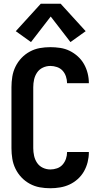

<svg xmlns="http://www.w3.org/2000/svg" viewBox="-20 -994 540 1022"><path d="M248 8Q274 8 300.5 3.5Q327 -1 350.5 -12Q374 -23 394 -41Q414 -59 427 -82Q440 -105 446.5 -131Q453 -157 453 -183Q453 -184 453 -184Q453 -184 453 -185H337Q337 -184 337 -184Q337 -184 337 -184Q337 -166 331 -148.5Q325 -131 313 -117.5Q301 -104 283.5 -98Q266 -92 248 -92Q227 -92 208 -101Q189 -110 177.5 -127Q166 -144 161.5 -164.5Q157 -185 157 -205V-530Q157 -551 161.5 -571Q166 -591 177.5 -608Q189 -625 208 -634Q227 -643 248 -643Q266 -643 283.5 -637Q301 -631 313 -618Q325 -605 331 -587Q337 -569 337 -551Q337 -551 337 -551Q337 -551 337 -551H453Q453 -551 453 -551.5Q453 -552 453 -552Q453 -578 446.5 -604Q440 -630 427 -653Q414 -676 394 -694Q374 -712 350.5 -723.5Q327 -735 300.5 -739Q274 -743 248 -743Q219 -743 191.5 -738Q164 -733 139 -719.5Q114 -706 94.5 -685.5Q75 -665 62.5 -639.5Q50 -614 45.5 -586Q41 -558 41 -530V-205Q41 -177 45.5 -149Q50 -121 62.5 -95.5Q75 -70 94.5 -49.5Q114 -29 139 -15.5Q164 -2 191.5 3Q219 8 248 8ZM145 -770 250 -906 355 -770 436 -828 303 -974H197L64 -828Z"/></svg>

Font: Iosevka SS09
Style: Bold
Weight: 700
Monospace: yes
Designer: Belleve Invis
Foundry: Belleve Invis
Version: Version 5.2.1; ttfautohint (v1.8.3)